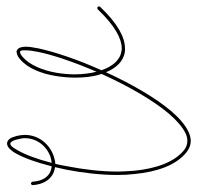

<svg xmlns="http://www.w3.org/2000/svg" viewBox="-28 -512 588 573"><g transform="rotate(-90 266.5 -226.0)"><path d="M396 -460.4C397 -460.4 397.9 -461.4 398.9 -460.4C399.9 -459.5 400.4 -459.5 401.4 -457.5C402.3 -455.1 402.3 -450.7 402.3 -444.3C402.3 -435.1 400.9 -422.9 397.9 -408.2C389.2 -363.8 367.2 -299.3 338.4 -232.4C333.5 -252 330.6 -274.9 330.6 -297.9C330.6 -315.9 332.5 -335 335.4 -352.5C342.8 -395 359.4 -432.6 381.8 -452.1C388.7 -458.5 393.6 -460.4 396 -460.4ZM124 -489.7C126 -489.7 127.4 -488.3 129.9 -485.4C132.3 -482.4 134.8 -476.6 136.7 -467.8C138.7 -460.4 140.1 -453.1 140.1 -446.3C140.1 -407.7 112.8 -378.9 83.5 -369.6C78.1 -367.7 71.8 -367.2 66.4 -366.2C77.6 -410.2 91.3 -445.8 104 -467.8C108.4 -475.1 111.8 -481.4 115.7 -485.4C119.6 -489.3 122.1 -489.7 124 -489.7ZM124 -499.5C118.7 -499.5 112.8 -496.1 108.4 -491.7C104 -487.3 99.1 -481.4 94.7 -473.1C81.1 -449.2 67.4 -411.1 56.2 -366.2C48.8 -367.2 42 -368.7 35.6 -372.6C22 -380.9 12.2 -396 10.3 -422.9C10.3 -425.3 7.3 -428.2 4.9 -428.2C2.4 -428.2 0 -425.3 0 -422.9C2 -394 13.7 -374.5 30.3 -364.3C37.6 -359.9 45.4 -357.4 53.7 -356.4C51.3 -345.2 48.3 -333 45.9 -321.3C36.6 -273.4 30.3 -220.7 30.3 -169.9C30.3 -152.3 31.2 -135.3 33.2 -118.7C39.6 -53.7 58.1 3.9 98.1 36.1C108.9 44.4 120.1 48.8 131.8 48.8C140.6 48.8 149.4 46.4 158.2 42.5C178.7 33.2 199.7 15.1 220.7 -9.3C262.2 -58.1 303.2 -130.9 336.9 -204.1C349.6 -173.8 369.1 -151.9 397.9 -147.9C400.9 -147 405.3 -147.5 408.2 -147.5C441.4 -147.5 482.4 -169.4 532.2 -221.7C533.2 -222.7 533.2 -224.1 533.2 -225.1C533.2 -226.1 533.2 -228 532.2 -229C531.2 -230 529.3 -230 528.3 -230C527.3 -230 525.9 -230 524.9 -229C475.6 -177.2 437 -157.2 408.2 -157.2C405.3 -157.2 401.9 -157.2 399.4 -158.2C372.6 -162.1 354 -185.5 342.8 -217.8C375 -288.6 397.9 -358.4 408.2 -406.2C411.1 -420.9 413.1 -433.6 413.1 -443.8C413.1 -450.7 412.1 -456.5 410.2 -461.4C409.2 -464.4 406.7 -466.8 404.3 -468.8C401.9 -470.7 398.4 -471.7 395.5 -470.7C389.2 -469.7 382.3 -466.8 375 -460C349.1 -438 333 -398.4 325.7 -354C322.8 -335.4 320.8 -315.4 320.8 -296.9C320.8 -270.5 323.2 -245.1 330.1 -222.7C331.1 -220.7 331.1 -218.8 332 -217.8C331.1 -215.8 330.1 -213.4 329.1 -211.4C295.4 -137.7 253.9 -64.5 213.4 -16.6C192.9 7.3 171.9 25.4 153.8 33.7C145.5 37.6 138.2 38.6 131.3 38.6C122.1 38.6 113.3 35.6 104.5 28.8C67.9 -0.5 49.3 -56.2 43 -119.6C42 -136.2 40.5 -152.3 40.5 -169.9C40.5 -219.7 46.9 -271.5 56.2 -319.3C58.6 -332 60.5 -343.8 63.5 -355.5C70.8 -355.5 79.6 -357.9 86.9 -360.4C120.1 -371.6 149.9 -403.3 149.9 -446.3C149.9 -453.6 148.9 -461.4 147 -469.7C144.5 -479 142.1 -486.8 138.2 -491.7C134.3 -496.6 129.4 -499.5 124 -499.5Z"/></g></svg>

Font: Oshawa
Style: Regular
Weight: 400
Designer: Sadat Fauzi
Foundry: Intuisi Creative
Version: Version 001.000